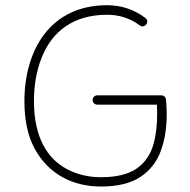

<svg xmlns="http://www.w3.org/2000/svg" viewBox="-20 -695 718 726"><path d="M330.1 -316.9C330.1 -307.1 338.4 -299.3 348.1 -299.3H573.2C576.2 -245.1 572.3 -197.3 562 -156.2C551.8 -114.7 530.8 -82.5 499.5 -59.6C467.8 -36.6 421.9 -24.9 361.8 -24.9C314.5 -24.9 272 -35.2 233.9 -55.2C157.2 -95.2 108.4 -178.7 108.4 -312C108.4 -373.5 118.2 -429.2 138.2 -478.5C177.7 -577.6 259.3 -639.2 384.8 -639.2C431.2 -639.2 472.2 -626 508.3 -599.1C516.1 -592.8 526.9 -594.7 533.2 -603C539.1 -610.8 537.6 -621.6 529.3 -627.4C486.8 -659.2 438.5 -675.3 384.8 -675.3C171.4 -675.3 72.3 -507.3 72.3 -312C72.3 -239.7 85.4 -179.7 111.3 -132.3C163.6 -36.6 254.9 10.3 361.8 10.3C424.8 10.3 474.6 -2 510.7 -25.9C546.9 -49.8 572.8 -82.5 587.9 -124C603 -165 610.4 -210.9 610.4 -262.2C610.4 -280.3 609.4 -298.8 607.9 -317.9C607.4 -326.2 600.6 -334.5 590.3 -334.5H348.1C338.4 -334.5 330.1 -327.1 330.1 -316.9Z"/></svg>

Font: Mikhak ExtraLight
Style: Regular
Weight: 200
Designer: Amin Abedi
Version: Version 3.2